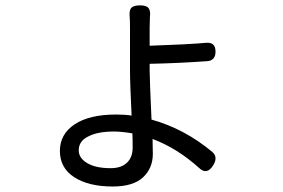

<svg xmlns="http://www.w3.org/2000/svg" viewBox="-20 -634 1040 706"><path d="M305.7 -132.8Q269.5 -116.2 269.5 -81.1Q269.5 -52.7 300.8 -34.2Q332 -15.6 386.7 -15.6Q425.8 -15.6 446.8 -35.6Q467.8 -55.7 467.8 -90.8Q467.8 -124 466.8 -143.6Q425.8 -150.4 399.4 -150.4Q339.8 -150.4 305.7 -132.8ZM458 -377.9V-533.2Q458 -557.6 457 -569.3Q454.1 -594.7 462.4 -604.5Q470.7 -614.3 495.1 -614.3Q518.6 -614.3 526.4 -604Q534.2 -593.8 531.2 -570.3Q531.2 -564.5 530.8 -551.8Q530.3 -539.1 530.3 -534.2V-465.8Q673.8 -470.7 738.3 -476.6Q772.5 -479.5 772.5 -444.3Q772.5 -412.1 743.2 -409.2Q634.8 -401.4 530.3 -399.4V-374Q530.3 -344.7 537.1 -194.3Q659.2 -160.2 760.7 -75.2Q782.2 -56.6 764.6 -27.3Q741.2 11.7 711.9 -16.6Q631.8 -88.9 541 -123Q541 -110.4 541.5 -92.3Q542 -74.2 542 -68.4Q542 -15.6 505.9 18.1Q469.7 51.8 394.5 51.8Q305.7 51.8 252.9 17.6Q200.2 -16.6 200.2 -79.1Q200.2 -140.6 254.4 -176.8Q308.6 -212.9 407.2 -212.9Q439.5 -212.9 463.9 -209Q458 -326.2 458 -377.9Z"/></svg>

Font: GenSenMaruGothic TW TTF Regular
Style: Regular
Weight: 400
Version: Version 1.301